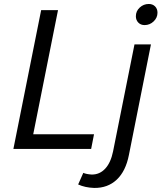

<svg xmlns="http://www.w3.org/2000/svg" viewBox="-20 -751 816 968"><path d="M374 179 400 120.5Q414 127 442 129Q482.5 129.5 510.5 99.2Q538.5 69 550 12.5L658 -527H741L630 30Q614 112 568.5 154.8Q523 197.5 454.5 196.5Q409 195 374 179ZM187.5 -700H272.5L147.5 -74H454L439.5 0H47.5ZM730 -731Q749.5 -731 761.8 -718.8Q774 -706.5 774 -687Q774 -661.5 754.5 -643Q735 -624.5 709 -624.5Q689.5 -624.5 677.2 -637.2Q665 -650 665 -669Q665 -695 684.5 -713Q704 -731 730 -731Z"/></svg>

Font: Argentum Sans Light
Style: Italic
Weight: 300
Italic angle: -11.3°
Designer: Julieta Ulanovsky (font), Owen Earl (portions from Jones font), Cristiano Sobral (main changes and remaster)
Foundry: Julieta Ulanovsky (font), Owen Earl (portions from Jones font), Cristiano Sobral (main changes and remaster)
Version: Version 3.127